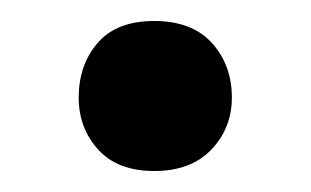

<svg xmlns="http://www.w3.org/2000/svg" viewBox="-20 -153 296 183"><path d="M127 10Q92 10 73.5 -10.5Q55 -31 55 -60Q55 -91 73 -112Q91 -133 127 -133Q163 -133 182 -112Q201 -91 201 -60Q201 -31 181.5 -10.5Q162 10 127 10Z"/></svg>

Font: Tilda Sans Bold
Style: Regular
Weight: 700
Designer: ParaType Ltd
Foundry: ParaType Ltd
Version: Version 1.009